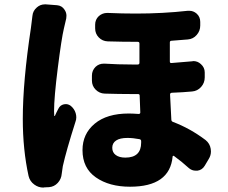

<svg xmlns="http://www.w3.org/2000/svg" viewBox="-20 -807 1040 876"><path d="M127.9 -734.4Q129.9 -757.8 148.4 -773.4Q164.1 -787.1 184.6 -787.1Q186.5 -787.1 189.5 -787.1L240.2 -783.2Q262.7 -781.2 274.4 -762.7Q283.2 -750 283.2 -735.4Q283.2 -729.5 282.2 -722.7Q276.4 -700.2 271.5 -676.8Q260.7 -631.8 243.7 -497.1Q226.6 -362.3 226.6 -298.8Q226.6 -287.1 227.5 -279.3Q227.5 -278.3 229 -277.8Q230.5 -277.3 230.5 -278.3Q236.3 -292 246.1 -310.5Q253.9 -327.1 271.5 -331.1Q275.4 -332 280.3 -332Q292 -332 302.7 -324.2Q319.3 -310.5 325.2 -291Q328.1 -281.2 328.1 -271.5Q328.1 -260.7 324.2 -251Q282.2 -119.1 266.6 -48.8Q263.7 -33.2 261.7 -14.6Q259.8 9.8 243.7 27.3Q227.5 44.9 204.1 46.9L182.6 47.9Q179.7 48.8 177.7 48.8Q155.3 48.8 136.7 35.2Q116.2 20.5 110.4 -3.9Q84 -124 84 -264.6Q84 -434.6 121.1 -679.7Q125 -711.9 127.9 -734.4ZM624 -156.2V-163.1Q624 -169.9 617.2 -171.9Q586.9 -177.7 561.5 -177.7Q527.3 -177.7 509.8 -166Q492.2 -154.3 492.2 -132.8Q492.2 -111.3 508.3 -99.6Q524.4 -87.9 551.8 -87.9Q624 -87.9 624 -156.2ZM856.4 -527.3Q859.4 -528.3 862.3 -528.3Q881.8 -528.3 896.5 -514.6Q914.1 -499 914.1 -476.6V-454.1Q914.1 -428.7 897.5 -410.2Q880.9 -391.6 856.4 -389.6Q815.4 -385.7 763.7 -383.8Q755.9 -382.8 755.9 -376Q756.8 -351.6 761.7 -261.7Q761.7 -253.9 768.6 -251Q846.7 -221.7 918 -168Q937.5 -152.3 941.4 -127.9Q942.4 -122.1 942.4 -116.2Q942.4 -97.7 932.6 -82L914.1 -50.8Q902.3 -31.2 880.9 -28.3Q877 -28.3 873 -28.3Q855.5 -28.3 841.8 -40Q808.6 -70.3 773.4 -95.7Q771.5 -96.7 769.5 -95.7Q767.6 -94.7 767.6 -92.8Q754.9 44.9 573.2 44.9Q478.5 44.9 417.5 2.4Q356.4 -40 356.4 -122.1Q356.4 -196.3 412.1 -242.7Q467.8 -289.1 567.4 -289.1Q585 -289.1 612.3 -287.1Q620.1 -287.1 620.1 -293.9Q619.1 -321.3 617.2 -371.1Q617.2 -377.9 609.4 -377.9Q595.7 -377.9 580.1 -377.9Q524.4 -377.9 457 -379.9Q433.6 -380.9 416.5 -397.9Q399.4 -415 399.4 -439.5V-461.9Q399.4 -485.4 416 -502Q431.6 -516.6 453.1 -516.6Q455.1 -516.6 457 -516.6Q518.6 -512.7 582 -512.7Q595.7 -512.7 608.4 -512.7Q616.2 -512.7 616.2 -520.5V-608.4Q616.2 -616.2 608.4 -616.2Q537.1 -616.2 471.7 -618.2Q447.3 -619.1 430.7 -636.2Q414.1 -653.3 414.1 -677.7V-694.3Q414.1 -717.8 430.7 -733.4Q447.3 -748 468.8 -748Q469.7 -748 471.7 -748Q537.1 -745.1 599.6 -745.1Q722.7 -745.1 836.9 -757.8Q839.8 -757.8 843.8 -757.8Q862.3 -757.8 877 -745.1Q893.6 -730.5 893.6 -707V-690.4Q893.6 -666 877.4 -647.5Q861.3 -628.9 836.9 -627Q801.8 -624 762.7 -621.1Q754.9 -621.1 754.9 -613.3V-526.4Q754.9 -518.6 762.7 -519.5Q811.5 -523.4 856.4 -527.3Z"/></svg>

Font: Gen Jyuu Gothic Heavy
Style: Bold
Weight: 900
Designer: [Source Han Sans]
Ryoko NISHIZUKA  (kana & ideographs); Paul D. Hunt (Latin, Greek & Cyrillic); Wenlong ZHANG  (bopomofo
Version: Version 1.002.20150607